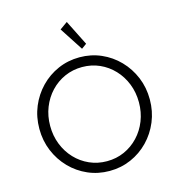

<svg xmlns="http://www.w3.org/2000/svg" viewBox="-153 -1247 1307 1397"><g transform="rotate(-15 500.0 -548.0)"><path d="M500 16Q586.5 16 662 -17Q737.5 -50 794.5 -108.8Q851.5 -167.5 883.8 -245.2Q916 -323 916 -412Q916 -501.5 883.8 -579Q851.5 -656.5 794.5 -715.2Q737.5 -774 662 -807Q586.5 -840 500 -840Q413.5 -840 338 -807Q262.5 -774 205.5 -715.2Q148.5 -656.5 116.2 -579Q84 -501.5 84 -412Q84 -323 116.2 -245.2Q148.5 -167.5 205.5 -108.8Q262.5 -50 338 -17Q413.5 16 500 16ZM500 -57.5Q429.5 -57.5 368.8 -84.5Q308 -111.5 262.2 -160Q216.5 -208.5 191 -273Q165.5 -337.5 165.5 -412Q165.5 -486.5 191 -551Q216.5 -615.5 262.2 -664Q308 -712.5 368.8 -739.5Q429.5 -766.5 500 -766.5Q570.5 -766.5 631 -739.5Q691.5 -712.5 737.2 -664Q783 -615.5 808.5 -551Q834 -486.5 834 -412Q834 -337.5 808.5 -273Q783 -208.5 737.2 -160Q691.5 -111.5 631 -84.5Q570.5 -57.5 500 -57.5ZM535 -895 573 -922.5 478 -1112 420.5 -1071Z"/></g></svg>

Font: Spartan
Style: Regular
Weight: 400
Designer: Matt Bailey, Mirko Velimirovic
Foundry: Matt Bailey
Version: Version 1.003; ttfautohint (v1.8.3)